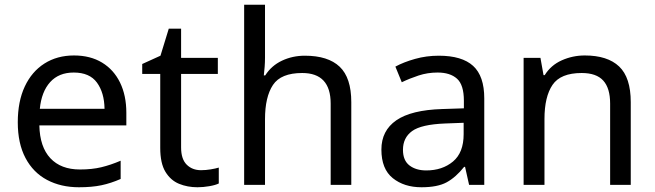

<svg xmlns="http://www.w3.org/2000/svg" viewBox="-20 -780 2762 810"><path d="M292 -546Q361 -546 410.5 -516Q460 -486 486.5 -431.5Q513 -377 513 -304V-251H146Q148 -160 192.5 -112.5Q237 -65 317 -65Q368 -65 407.5 -74.5Q447 -84 489 -102V-25Q448 -7 408 1.5Q368 10 313 10Q237 10 178.5 -21Q120 -52 87.5 -113.5Q55 -175 55 -264Q55 -352 84.5 -415Q114 -478 167.5 -512Q221 -546 292 -546ZM291 -474Q228 -474 191.5 -433.5Q155 -393 148 -321H421Q420 -389 389 -431.5Q358 -474 291 -474Z M828 -62Q848 -62 869 -65.5Q890 -69 903 -73V-6Q889 1 863 5.5Q837 10 813 10Q771 10 735.5 -4.5Q700 -19 678 -55Q656 -91 656 -156V-468H580V-510L657 -545L692 -659H744V-536H899V-468H744V-158Q744 -109 767.5 -85.5Q791 -62 828 -62Z M1098 -537Q1098 -518 1096.5 -498Q1095 -478 1093 -462H1099Q1125 -503 1169.5 -524Q1214 -545 1266 -545Q1364 -545 1413 -498.5Q1462 -452 1462 -349V0H1375V-343Q1375 -472 1255 -472Q1165 -472 1131.5 -421.5Q1098 -371 1098 -277V0H1010V-760H1098Z M1831 -545Q1929 -545 1976 -502Q2023 -459 2023 -365V0H1959L1942 -76H1938Q1903 -32 1864.5 -11Q1826 10 1758 10Q1685 10 1637 -28.5Q1589 -67 1589 -149Q1589 -229 1652 -272.5Q1715 -316 1846 -320L1937 -323V-355Q1937 -422 1908 -448Q1879 -474 1826 -474Q1784 -474 1746 -461.5Q1708 -449 1675 -433L1648 -499Q1683 -518 1731 -531.5Q1779 -545 1831 -545ZM1857 -259Q1757 -255 1718.5 -227Q1680 -199 1680 -148Q1680 -103 1707.5 -82Q1735 -61 1778 -61Q1846 -61 1891 -98.5Q1936 -136 1936 -214V-262Z M2447 -546Q2543 -546 2592 -499.5Q2641 -453 2641 -349V0H2554V-343Q2554 -408 2525 -440Q2496 -472 2434 -472Q2345 -472 2311 -422Q2277 -372 2277 -278V0H2189V-536H2260L2273 -463H2278Q2304 -505 2350 -525.5Q2396 -546 2447 -546Z"/></svg>

Font: Noto Sans Balinese
Style: Regular
Weight: 400
Designer: Aditya Bayu, David Williams
Foundry: David Williams
Version: Version 2.003